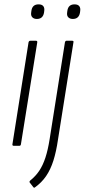

<svg xmlns="http://www.w3.org/2000/svg" viewBox="-20 -669 388 881"><path d="M43 0Q36 0 37 -7L111 -475Q113 -482 119 -482H145Q152 -482 151 -475L76 -7Q75 0 69 0ZM149 -582Q136 -582 128.5 -589.5Q121 -597 123 -611L124 -619Q128 -649 157 -649Q172 -649 178.5 -641Q185 -633 183 -619L182 -611Q177 -582 149 -582ZM278 -475Q280 -482 285 -482H311Q319 -482 317 -475L246 -28Q238 27 225 68Q212 109 191.5 139Q171 169 140 191Q137 194 133 190L116 168Q114 164 118 160Q144 139 160.5 114Q177 89 188.5 54Q200 19 208 -32ZM314 -582Q301 -582 293.5 -589.5Q286 -597 288 -611L289 -619Q293 -649 322 -649Q337 -649 343.5 -641Q350 -633 348 -619L347 -611Q342 -582 314 -582Z"/></svg>

Font: Sofia Sans Condensed ExtraLight
Style: Italic
Weight: 250
Italic angle: -9°
Version: Version 4.100